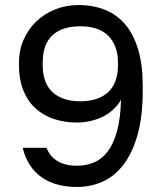

<svg xmlns="http://www.w3.org/2000/svg" viewBox="-20 -730 645 760"><path d="M285 10Q338 10 385 -10.5Q432 -31 467.5 -76.5Q503 -122 524 -194.5Q545 -267 545 -370V-390Q545 -473 527 -533.5Q509 -594 476 -633Q443 -672 396 -691Q349 -710 290 -710Q242 -710 199 -693Q156 -676 124 -645.5Q92 -615 73.5 -573Q55 -531 55 -481V-471Q55 -417 71.5 -374.5Q88 -332 118 -303.5Q148 -275 190.5 -260Q233 -245 285 -245Q309 -245 333.5 -250Q358 -255 381.5 -265.5Q405 -276 425 -293.5Q445 -311 459 -335Q457 -260 443 -210Q429 -160 406 -130Q383 -100 352 -87Q321 -74 285 -74Q238 -74 208 -92Q178 -110 164 -145H70Q79 -106 98 -77Q117 -48 144.5 -28.5Q172 -9 207.5 0.5Q243 10 285 10ZM298 -329Q262 -329 234 -338.5Q206 -348 187 -366Q168 -384 158.5 -411Q149 -438 149 -472V-482Q149 -518 158.5 -545Q168 -572 187 -590Q206 -608 234 -617Q262 -626 298 -626Q334 -626 362 -616.5Q390 -607 408.5 -588.5Q427 -570 437 -543Q447 -516 447 -482V-472Q447 -438 437.5 -411Q428 -384 409 -366Q390 -348 362 -338.5Q334 -329 298 -329Z"/></svg>

Font: Golos Text VF
Style: Regular
Weight: 400
Designer: A.Korolkova, Vitaly Kuzmin
Foundry: ParaType Ltd
Version: Version 2.005